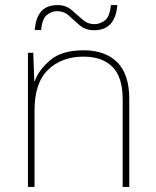

<svg xmlns="http://www.w3.org/2000/svg" viewBox="-20 -736 613 756"><path d="M309 -538Q225 -538 179.5 -500.5Q134 -463 117 -417H115L111 -528H90V0H116V-302Q116 -410 169.5 -461.5Q223 -513 309 -513Q382 -513 422.5 -473Q463 -433 463 -345V0H489V-346Q489 -444 441.5 -491Q394 -538 309 -538ZM442 -716H417Q412 -670 393 -655.5Q374 -641 352 -641Q325 -641 304.5 -659.5Q284 -678 261.5 -697Q239 -716 206 -716Q124 -716 117 -618H142Q146 -663 165 -677.5Q184 -692 204 -692Q233 -692 253 -673Q273 -654 295 -635.5Q317 -617 351 -617Q434 -617 442 -716Z"/></svg>

Font: Noto Sans UI Thin
Style: Regular
Weight: 250
Designer: Monotype Design Team
Foundry: Monotype Imaging Inc.
Version: Version 1.901